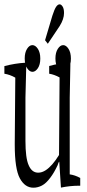

<svg xmlns="http://www.w3.org/2000/svg" viewBox="-27 -875 400 885"><path d="M41 -208V-214.8Q42 -370.6 43.5 -517.1Q18.6 -531.2 -6.8 -535.2Q-6.8 -557.6 -6.8 -570.3Q41.5 -583 89.4 -585.9Q91.8 -587.4 94.2 -578.6Q92.3 -506.8 90.3 -424.8Q90.3 -330.1 90.3 -225.6Q90.3 -146.5 105 -113.8Q119.6 -79.1 148.9 -79.1Q166.5 -79.1 183.6 -90.3Q213.9 -109.9 245.1 -160.6Q246.1 -344.2 247.6 -518.1Q222.7 -531.7 199.7 -535.2Q199.7 -557.6 199.7 -570.8Q245.1 -583.5 292 -585.9Q294.4 -586.9 297.4 -578.6Q295.9 -506.8 294.4 -424.8Q294.4 -252.9 294.4 -71.3Q318.8 -67.9 342.8 -54.7Q342.8 -42 342.8 -19Q340.8 -19 338.4 -19Q296.4 -19 253.9 -10.3Q250 -74.7 246.1 -129.9Q242.2 -126.5 238.3 -112.8Q222.2 -78.6 205.1 -56.2Q185.5 -29.8 166.3 -19.8Q147 -9.8 127 -9.8Q87.9 -9.8 64.5 -53Q41 -96.2 41 -208ZM288.8 -649.9Q299.8 -632.8 299.8 -605Q299.8 -577.1 288.8 -560.5Q277.8 -543.9 264.2 -543.9Q250.5 -543.9 239.5 -561Q228.5 -578.1 228.5 -605.5Q228.5 -632.8 239.5 -649.9Q250.5 -667 264.2 -667Q277.8 -667 288.8 -649.9ZM268.1 -814.9Q268.1 -787.1 248 -754.9L193.4 -673.3L180.7 -689.5L214.4 -802.7Q223.6 -831.5 231.4 -843.3Q239.3 -855 248 -855Q254.9 -855 261.5 -845Q268.1 -835 268.1 -814.9ZM147.5 -649.9Q158.7 -632.8 158.7 -605Q158.7 -577.1 147.5 -560.5Q136.2 -543.9 122.6 -543.9Q108.9 -543.9 97.9 -561Q86.9 -578.1 86.9 -605.5Q86.9 -632.8 97.7 -649.9Q108.4 -667 122.3 -667Q136.2 -667 147.5 -649.9Z"/></svg>

Font: Scarab Serif
Style: Condensed-Light
Weight: 300
Designer: John Roberts
Foundry: Scarab
Version: 1.0